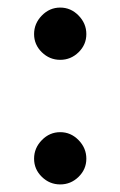

<svg xmlns="http://www.w3.org/2000/svg" viewBox="-20 -481 318 507"><path d="M187.5 -111Q208 -90 208 -62Q208 -34 187.5 -14Q167 6 139 6Q111 6 90.5 -14Q70 -34 70 -62Q70 -90 90.5 -111Q111 -132 139 -132Q167 -132 187.5 -111ZM187.5 -440Q208 -419 208 -391Q208 -363 187.5 -343Q167 -323 139 -323Q111 -323 90.5 -343Q70 -363 70 -391Q70 -419 90.5 -440Q111 -461 139 -461Q167 -461 187.5 -440Z"/></svg>

Font: Justus
Style: Oldstyle
Weight: 500
Version: Version 001.000